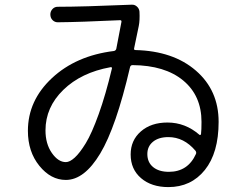

<svg xmlns="http://www.w3.org/2000/svg" viewBox="-20 -762 1040 810"><path d="M446.3 -478.5Q322.3 -456.1 247.1 -382.8Q171.9 -309.6 171.9 -211.9Q171.9 -155.3 198.7 -116.7Q225.6 -78.1 257.8 -78.1Q274.4 -78.1 295.4 -97.2Q316.4 -116.2 341.8 -157.7Q367.2 -199.2 396.5 -280.8Q425.8 -362.3 452.1 -472.7Q453.1 -475.6 451.2 -477.5Q449.2 -479.5 446.3 -478.5ZM806.6 -112.3Q809.6 -119.1 804.7 -126Q755.9 -183.6 690.4 -183.6Q649.4 -183.6 625.5 -164.1Q601.6 -144.5 601.6 -112.3Q601.6 -77.1 626 -57.1Q650.4 -37.1 692.4 -37.1Q772.5 -37.1 806.6 -112.3ZM257.8 -2.9Q194.3 -2.9 146 -62.5Q97.7 -122.1 97.7 -210Q97.7 -337.9 199.2 -432.6Q300.8 -527.3 460.9 -546.9Q468.8 -548.8 470.7 -556.6Q481.4 -612.3 492.2 -668.9Q494.1 -676.8 486.3 -676.8Q319.3 -668.9 223.6 -668Q210.9 -668 201.7 -677.2Q192.4 -686.5 192.4 -701.2Q192.4 -713.9 201.2 -723.6Q210 -733.4 223.6 -733.4Q327.1 -733.4 535.2 -742.2Q547.9 -743.2 557.6 -734.4Q567.4 -725.6 568.4 -712.9Q570.3 -675.8 565.4 -652.3Q563.5 -640.6 545.9 -558.6Q543.9 -550.8 551.8 -550.8Q710.9 -546.9 806.6 -463.9Q902.3 -380.9 902.3 -248Q902.3 -117.2 844.2 -44.9Q786.1 27.3 690.4 27.3Q619.1 27.3 575.2 -10.3Q531.2 -47.9 531.2 -110.4Q531.2 -169.9 574.2 -207.5Q617.2 -245.1 686.5 -245.1Q761.7 -245.1 821.3 -193.4Q823.2 -191.4 825.7 -192.9Q828.1 -194.3 828.1 -197.3Q830.1 -212.9 830.1 -248Q830.1 -358.4 752.9 -422.4Q675.8 -486.3 539.1 -487.3Q530.3 -487.3 528.3 -477.5Q469.7 -225.6 402.8 -114.3Q335.9 -2.9 257.8 -2.9Z"/></svg>

Font: Rounded Mgen+ 2m regular
Style: Regular
Weight: 400
Designer: [Source Han Sans]
Ryoko NISHIZUKA  (kana & ideographs); Paul D. Hunt (Latin, Greek & Cyrillic); Wenlong ZHANG  (bopomofo
Version: Version 1.059.20150602